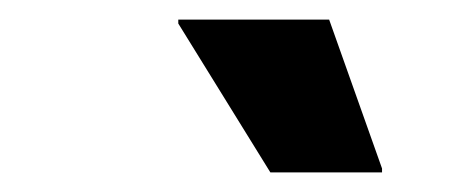

<svg xmlns="http://www.w3.org/2000/svg" viewBox="-20 -780 478 196"><path d="M256 -604 162 -756V-760H316L370 -608V-604Z"/></svg>

Font: Kufam
Style: Bold Italic
Weight: 700
Italic angle: -11°
Designer: Artur Schmal
Foundry: Original Type
Version: Version 1.301; ttfautohint (v1.8.3)